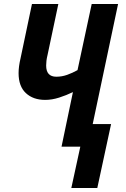

<svg xmlns="http://www.w3.org/2000/svg" viewBox="-20 -734 631 961"><path d="M337 207 382 0H288L345 -273Q312 -257 276 -245.5Q240 -234 206 -234Q146 -234 109.5 -268Q73 -302 73 -368Q73 -401 83 -443L140 -714H272L218 -459Q214 -443 212.5 -430Q211 -417 211 -406Q211 -350 262 -350Q290 -350 316.5 -359.5Q343 -369 368 -383L439 -714H571L444 -113H536L467 207Z"/></svg>

Font: Noto Sans Condensed
Style: Bold Italic
Weight: 700
Width: 3
Italic angle: -12°
Designer: Monotype Design Team
Foundry: Monotype Imaging Inc.
Version: Version 2.013; ttfautohint (v1.8.4.7-5d5b)